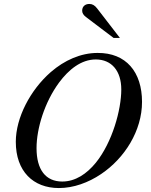

<svg xmlns="http://www.w3.org/2000/svg" viewBox="-20 -934 762 972"><path d="M699 -418C699 -570 618 -667 474 -666C389 -666 306 -629 237 -569C133 -478 60 -338 60 -216C60 -67 148 18 278 18C352 18 427 -9 492 -53C611 -133 699 -272 699 -418ZM594 -481C594 -379 549 -214 465 -110C419 -54 362 -15 295 -15C211 -15 165 -75 165 -184C165 -284 206 -417 279 -516C328 -582 391 -633 465 -633C545 -633 594 -575 594 -481ZM587 -742 472 -891C459 -908 447 -914 432 -914C412 -914 396 -902 396 -880C396 -868 402 -858 415 -848L555 -742Z"/></svg>

Font: STIXGeneral
Style: Italic
Weight: 400
Italic angle: -16.33°
Designer: MicroPress Inc., with final additions and corrections provided by Coen Hoffman, Elsevier (retired)
Version: Version 1.1.0